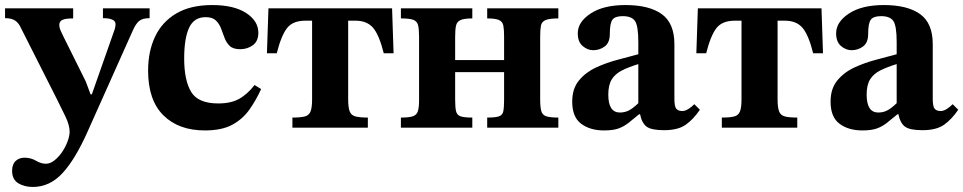

<svg xmlns="http://www.w3.org/2000/svg" viewBox="-41 -506 3818 761"><path d="M89 235Q55 235 31 220Q7 205 7 171Q7 145 21 132Q35 119 56 119Q81 119 101.5 131Q122 143 141 143Q158 143 175 129.5Q192 116 205.5 96Q219 76 227 54Q235 32 235 16Q235 -10 217.5 -46Q200 -82 183 -116L40 -399Q32 -416 18 -425Q4 -434 -21 -434V-473H249V-433Q218 -433 206 -427Q194 -421 194 -407Q194 -397 198.5 -386.5Q203 -376 209 -364L299 -183L318 -132H323L414 -391Q417 -403 417 -410Q417 -423 403.5 -428.5Q390 -434 367 -434V-473H552V-434Q523 -434 509.5 -422Q496 -410 484 -382L306 16Q257 126 206.5 180.5Q156 235 89 235Z M968 -169 994 -153Q974 -109 947.5 -71.5Q921 -34 879.5 -11.5Q838 11 771 11Q667 11 606.5 -49Q546 -109 546 -226Q546 -302 573.5 -360.5Q601 -419 657.5 -452.5Q714 -486 800 -486Q886 -486 934.5 -454.5Q983 -423 983 -376Q983 -343 961.5 -327Q940 -311 911 -311Q883 -311 869.5 -324Q856 -337 849 -356Q842 -375 835 -393.5Q828 -412 814.5 -425Q801 -438 774 -438Q728 -438 708.5 -396Q689 -354 689 -274Q689 -188 716.5 -142Q744 -96 824 -96Q875 -96 907.5 -114.5Q940 -133 968 -169Z M1417 0H1118V-40Q1151 -40 1167.5 -44.5Q1184 -49 1190 -64.5Q1196 -80 1196 -112V-424H1169Q1120 -424 1097 -395Q1074 -366 1056 -295H1017L1023 -473H1513L1519 -295H1480Q1462 -367 1438 -395.5Q1414 -424 1368 -424H1339V-112Q1339 -80 1345 -64.5Q1351 -49 1368 -44.5Q1385 -40 1417 -40Z M1831 0H1548V-40Q1580 -40 1595 -45Q1610 -50 1615 -64.5Q1620 -79 1620 -109V-360Q1620 -391 1616 -406.5Q1612 -422 1597 -427.5Q1582 -433 1548 -433V-473H1831V-433Q1799 -433 1784.5 -426.5Q1770 -420 1766.5 -404.5Q1763 -389 1763 -360V-268H1957V-360Q1957 -389 1954 -404.5Q1951 -420 1937 -426.5Q1923 -433 1890 -433V-473H2172V-433Q2137 -433 2121.5 -426.5Q2106 -420 2103 -404.5Q2100 -389 2100 -360V-112Q2100 -81 2104.5 -65.5Q2109 -50 2124.5 -45Q2140 -40 2172 -40V0H1890V-40Q1923 -40 1937 -45Q1951 -50 1954 -65.5Q1957 -81 1957 -112V-220H1763V-112Q1763 -81 1766.5 -65.5Q1770 -50 1784.5 -45Q1799 -40 1831 -40Z M2353 11Q2298 11 2262.5 -15.5Q2227 -42 2227 -103Q2227 -155 2254 -187.5Q2281 -220 2322.5 -239Q2364 -258 2408.5 -269.5Q2453 -281 2489 -291V-339Q2489 -403 2476 -422.5Q2463 -442 2427 -442Q2397 -442 2386.5 -428Q2376 -414 2376 -371Q2376 -337 2356 -322Q2336 -307 2310 -307Q2288 -307 2268.5 -323.5Q2249 -340 2249 -374Q2249 -419 2300 -452.5Q2351 -486 2438 -486Q2532 -486 2582 -450Q2632 -414 2632 -331V-114Q2632 -84 2639.5 -75Q2647 -66 2663 -66Q2675 -66 2687.5 -74Q2700 -82 2711 -93L2733 -71Q2708 -34 2677.5 -12Q2647 10 2591 10Q2541 10 2522 -4Q2503 -18 2496 -53H2492Q2468 -33 2449.5 -18.5Q2431 -4 2409.5 3.5Q2388 11 2353 11ZM2489 -97V-252Q2450 -240 2423.5 -226.5Q2397 -213 2383.5 -191Q2370 -169 2370 -131Q2370 -60 2416 -60Q2435 -60 2451 -68Q2467 -76 2489 -97Z M3119 0H2820V-40Q2853 -40 2869.5 -44.5Q2886 -49 2892 -64.5Q2898 -80 2898 -112V-424H2871Q2822 -424 2799 -395Q2776 -366 2758 -295H2719L2725 -473H3215L3221 -295H3182Q3164 -367 3140 -395.5Q3116 -424 3070 -424H3041V-112Q3041 -80 3047 -64.5Q3053 -49 3070 -44.5Q3087 -40 3119 -40Z M3377 11Q3322 11 3286.5 -15.5Q3251 -42 3251 -103Q3251 -155 3278 -187.5Q3305 -220 3346.5 -239Q3388 -258 3432.5 -269.5Q3477 -281 3513 -291V-339Q3513 -403 3500 -422.5Q3487 -442 3451 -442Q3421 -442 3410.5 -428Q3400 -414 3400 -371Q3400 -337 3380 -322Q3360 -307 3334 -307Q3312 -307 3292.5 -323.5Q3273 -340 3273 -374Q3273 -419 3324 -452.5Q3375 -486 3462 -486Q3556 -486 3606 -450Q3656 -414 3656 -331V-114Q3656 -84 3663.5 -75Q3671 -66 3687 -66Q3699 -66 3711.5 -74Q3724 -82 3735 -93L3757 -71Q3732 -34 3701.5 -12Q3671 10 3615 10Q3565 10 3546 -4Q3527 -18 3520 -53H3516Q3492 -33 3473.5 -18.5Q3455 -4 3433.5 3.5Q3412 11 3377 11ZM3513 -97V-252Q3474 -240 3447.5 -226.5Q3421 -213 3407.5 -191Q3394 -169 3394 -131Q3394 -60 3440 -60Q3459 -60 3475 -68Q3491 -76 3513 -97Z"/></svg>

Font: STIX Two Text
Style: Bold
Weight: 700
Designer: Ross Mills, John Hudson & Paul Hanslow, Tiro Typeworks Ltd; with prior portions MicroPress Inc., and Coen Hoffman.
Foundry: Tiro Typeworks Ltd
Version: Version 2.13 b171